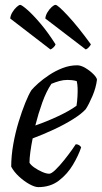

<svg xmlns="http://www.w3.org/2000/svg" viewBox="-20 -768 418 788"><path d="M137 0Q123 0 101 -12Q79 -24 58 -43.5Q37 -63 26 -84Q26 -128 34.5 -176Q43 -224 56.5 -268Q70 -312 84 -346.5Q98 -381 109 -398Q118 -409 137 -426Q156 -443 181.5 -460Q207 -477 236.5 -488.5Q266 -500 297 -500Q312 -500 330.5 -489Q349 -478 363 -464Q377 -450 378 -441Q374 -408 359.5 -374Q345 -340 332 -320Q315 -301 280 -279Q245 -257 201 -236.5Q157 -216 114 -200Q108 -170 104.5 -144Q101 -118 101 -100Q107 -90 121.5 -80Q136 -70 153 -62.5Q170 -55 182 -55Q191 -55 208 -71.5Q225 -88 243 -110.5Q261 -133 274.5 -152Q288 -171 291 -176Q299 -176 305 -172Q311 -168 313 -163Q302 -130 279.5 -92Q257 -54 222 -27Q187 0 137 0ZM125 -253Q174 -270 220.5 -292Q267 -314 294 -334Q295 -341 296.5 -353Q298 -365 298 -373Q299 -392 298.5 -407Q298 -422 295 -435Q285 -438 275.5 -439Q266 -440 257 -440Q240 -440 224 -435.5Q208 -431 191 -424Q170 -393 153.5 -347Q137 -301 125 -253ZM332 -565 166 -692Q167 -705 175 -718Q183 -731 192.5 -739.5Q202 -748 208 -748Q217 -748 258.5 -703.5Q300 -659 353 -586Q351 -581 344.5 -574Q338 -567 332 -565ZM187 -565 22 -692Q23 -705 31 -718Q39 -731 48.5 -739.5Q58 -748 63 -748Q69 -748 92 -728Q115 -708 146 -671.5Q177 -635 208 -586Q207 -581 200 -574Q193 -567 187 -565Z"/></svg>

Font: Texturina 72pt 72pt Regular
Style: Italic
Weight: 400
Italic angle: -11°
Designer: Guillermo Torres Carreño
Foundry: Omnibus-Type
Version: Version 1.002; ttfautohint (v1.8.3)